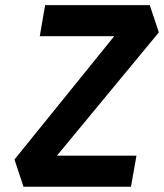

<svg xmlns="http://www.w3.org/2000/svg" viewBox="-20 -713 626 733"><path d="M69.8 0 35.2 -104 416 -574.7H131.8L152.3 -693.4H551.8L586.4 -589.4L197.3 -118.7H501L480 0Z"/></svg>

Font: CaskaydiaCove NF
Style: Bold Italic
Weight: 700
Italic angle: -10°
Designer: Aaron Bell
Foundry: Saja Typeworks
Version: Version 2111.001; VTT 6.35;Nerd Fonts 3.2.1